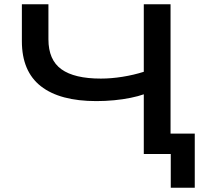

<svg xmlns="http://www.w3.org/2000/svg" viewBox="-20 -725 995 904"><path d="M784 159V0H657V-281Q632 -272 595.5 -264.5Q559 -257 517.5 -253Q476 -249 434 -249Q262 -249 172.5 -319Q83 -389 83 -531V-705H208V-540Q208 -443 269 -399Q330 -355 455 -355Q504 -355 557 -363.5Q610 -372 657 -387V-705H783V-96H897V159Z"/></svg>

Font: Nunito Sans 7pt Expanded SemiBold
Style: Regular
Weight: 600
Width: 7
Designer: Vernon Adams
Foundry: Vernon Adams
Version: Version 3.101;gftools[0.9.27]